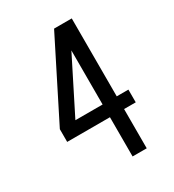

<svg xmlns="http://www.w3.org/2000/svg" viewBox="-178 -838 855 941"><g transform="rotate(-30 250.0 -367.5)"><path d="M294 0H374V-222H440V-294H374V-735H274L52 -294V-222H294ZM140 -294 294 -600V-294Z"/></g></svg>

Font: Iosevka SS09
Style: Regular
Weight: 400
Monospace: yes
Designer: Belleve Invis
Foundry: Belleve Invis
Version: Version 5.2.1; ttfautohint (v1.8.3)